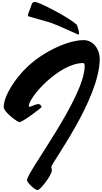

<svg xmlns="http://www.w3.org/2000/svg" viewBox="-20 -1992 1082 2044"><path d="M522 -1749.5C575.2 -1732.4 809.1 -1624.5 811.5 -1624.5C817.4 -1624.5 821.8 -1627.9 821.8 -1635.3C821.8 -1657.7 802.2 -1724.6 795.9 -1730.5C704.6 -1811.5 393.1 -1972.2 351.1 -1972.2C318.8 -1972.2 315.9 -1939 305.7 -1911.6C292.5 -1876.5 276.4 -1845.7 276.4 -1820.3ZM380.4 32.2C406.2 32.2 532.2 -124.5 532.2 -181.2C532.2 -192.4 525.9 -201.7 525.9 -213.9C525.9 -254.4 1035.6 -928.2 1042 -1360.8V-1364.3C1042 -1466.8 973.6 -1564.9 870.6 -1564.9C703.6 -1564.9 448.2 -1443.4 283.2 -1292C143.6 -1164.1 19.5 -971.7 19.5 -852.1C19.5 -797.9 168 -691.9 185.5 -691.9C225.1 -691.9 422.4 -848.1 422.4 -850.6C422.4 -872.6 396.5 -884.3 391.6 -884.3C358.4 -884.3 311 -855 293.5 -855C289.1 -855 286.1 -856.9 286.1 -861.8C287.1 -960.9 612.3 -1320.8 865.2 -1320.8C877.4 -1320.8 881.3 -1308.1 881.3 -1287.1C879.9 -952.6 267.1 -161.1 267.1 -73.7C267.1 -47.9 353 32.2 380.4 32.2Z"/></svg>

Font: Bodega Script
Style: Medium
Weight: 500
Italic angle: 39.7°
Version: Version 001.000